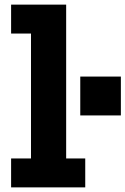

<svg xmlns="http://www.w3.org/2000/svg" viewBox="-20 -810 542 830"><path d="M266 -125H348.5V0H28V-125H114V-665H28V-790H266ZM327 -479H502.5V-311H327Z"/></svg>

Font: Hepta Slab
Style: Bold
Weight: 700
Designer: Michael LaGattuta
Foundry: Michael LaGattuta
Version: Version 1.100